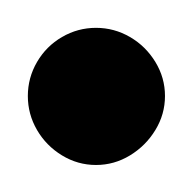

<svg xmlns="http://www.w3.org/2000/svg" viewBox="-20 -670 140 140"><g transform="rotate(90 50.0 -600.0)"><path d="M0.3 -600Q0.3 -586.7 7 -575.2Q13.7 -563.7 25.2 -557Q36.7 -550.3 50 -550.3Q63.3 -550.3 74.8 -557Q86.3 -563.7 93.3 -575.2Q100.3 -586.7 100.3 -600Q100.3 -613.3 93.3 -624.8Q86.3 -636.3 74.8 -643.3Q63.3 -650.3 50 -650.3Q36.7 -650.3 25.2 -643.3Q13.7 -636.3 7 -624.8Q0.3 -613.3 0.3 -600Z"/></g></svg>

Font: Linefont Thin
Style: Regular
Weight: 100
Monospace: yes
Version: Version 3.002;gftools[0.9.33]